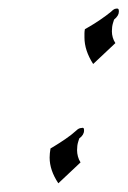

<svg xmlns="http://www.w3.org/2000/svg" viewBox="-20 -393 295 441"><path d="M194 -246Q174 -277 174 -307Q174 -312 174 -316.5Q174 -321 175 -326Q175 -326 185.5 -332Q196 -338 210 -347.5Q224 -357 235 -366Q242 -373 246 -373Q253 -375 253 -368V-366Q253 -357 242 -348Q242 -348 239.5 -340Q237 -332 237 -321Q237 -314 239 -307Q241 -300 245 -294ZM114 28Q94 -2 94 -31Q94 -36 94.5 -41Q95 -46 96 -52Q96 -52 106 -58Q116 -64 130 -73.5Q144 -83 155 -93Q161 -99 167 -99Q173 -101 173 -95V-93Q173 -83 162 -75Q162 -75 159.5 -67Q157 -59 157 -48Q157 -41 159 -33.5Q161 -26 165 -20Z"/></svg>

Font: Kings
Style: Regular
Weight: 400
Designer: Robert E. Leuschke
Foundry: Robert E. Leuschke
Version: Version 1.010; ttfautohint (v1.8.3)